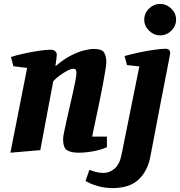

<svg xmlns="http://www.w3.org/2000/svg" viewBox="-20 -767 916 977"><path d="M33 10 118 -421 48 -430 36 -477Q67 -487 104.5 -495Q142 -503 178 -508.5Q214 -514 238 -514Q253 -514 261 -506.5Q269 -499 269 -488Q269 -484 267.5 -472.5Q266 -461 264.5 -449Q263 -437 262 -430Q303 -465 340 -484Q377 -503 407 -510.5Q437 -518 457 -518Q498 -518 509.5 -500Q521 -482 521 -449Q521 -438 516 -408Q511 -378 503.5 -336.5Q496 -295 486 -248.5Q476 -202 466.5 -156Q457 -110 449 -72H524V-18Q496 -5 455.5 2.5Q415 10 380 10Q343 10 322 -2Q301 -14 301 -60Q301 -69 306 -94Q311 -119 318.5 -153Q326 -187 335 -225Q344 -263 351.5 -297.5Q359 -332 364 -358Q369 -384 369 -394Q369 -403 367 -410Q365 -417 351 -417Q341 -417 323 -407.5Q305 -398 285.5 -384Q266 -370 251 -354L185 -3ZM554 190Q516 190 485.5 182Q455 174 436.5 165Q418 156 415 154L435 97Q452 104 470 108.5Q488 113 507 113Q536 113 562 92Q588 71 598 22L689 -429L626 -436L614 -482Q650 -492 690.5 -500.5Q731 -509 767 -514Q803 -519 822 -519Q846 -519 846 -496Q846 -494 839 -457.5Q832 -421 820.5 -362.5Q809 -304 795.5 -234Q782 -164 769 -95Q756 -26 745 30Q731 104 685 147Q639 190 554 190ZM794 -587Q763 -587 738.5 -611Q714 -635 714 -667Q714 -700 738.5 -723.5Q763 -747 794 -747Q827 -747 851.5 -723.5Q876 -700 876 -667Q876 -635 852 -611Q828 -587 794 -587Z"/></svg>

Font: Manuale ExtraBold
Style: Italic
Weight: 800
Italic angle: -11°
Designer: Eduardo Tunni / Pablo Cosgaya
Foundry: Eduardo Tunni / Pablo Cosgaya
Version: Version 1.002